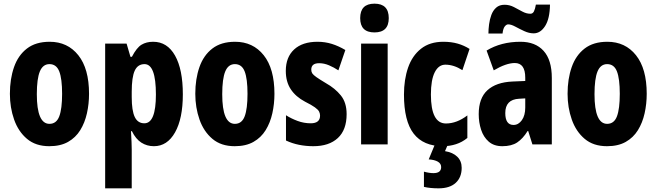

<svg xmlns="http://www.w3.org/2000/svg" viewBox="-20 -788 3585 1048"><path d="M466 -276Q466 -221 454.5 -169.5Q443 -118 418 -77.5Q393 -37 351.5 -13.5Q310 10 249 10Q175 10 127.5 -30Q80 -70 57 -135.5Q34 -201 34 -276Q34 -357 56.5 -421.5Q79 -486 127 -523Q175 -560 251 -560Q349 -560 407.5 -486.5Q466 -413 466 -276ZM181 -274Q181 -112 250 -112Q288 -112 303.5 -153Q319 -194 319 -276Q319 -358 303.5 -398Q288 -438 250 -438Q214 -438 197.5 -398Q181 -358 181 -274Z M816 -560Q893 -560 935.5 -484.5Q978 -409 978 -273Q978 -141 935.5 -65.5Q893 10 820 10Q782 10 751.5 -9.5Q721 -29 700 -72H695Q699 -4 699 27V240H554V-550H671L692 -478H700Q726 -528 752.5 -544Q779 -560 816 -560ZM769 -438Q732 -438 715.5 -402.5Q699 -367 699 -287V-258Q699 -184 715.5 -149.5Q732 -115 768 -115Q831 -115 831 -272Q831 -438 769 -438Z M1478 -276Q1478 -221 1466.5 -169.5Q1455 -118 1430 -77.5Q1405 -37 1363.5 -13.5Q1322 10 1261 10Q1187 10 1139.5 -30Q1092 -70 1069 -135.5Q1046 -201 1046 -276Q1046 -357 1068.5 -421.5Q1091 -486 1139 -523Q1187 -560 1263 -560Q1361 -560 1419.5 -486.5Q1478 -413 1478 -276ZM1193 -274Q1193 -112 1262 -112Q1300 -112 1315.5 -153Q1331 -194 1331 -276Q1331 -358 1315.5 -398Q1300 -438 1262 -438Q1226 -438 1209.5 -398Q1193 -358 1193 -274Z M1872 -165Q1872 -79 1824 -34.5Q1776 10 1690 10Q1650 10 1612.5 2.5Q1575 -5 1541 -21V-159Q1569 -141 1604 -128Q1639 -115 1676 -115Q1727 -115 1727 -157Q1727 -168 1722 -178.5Q1717 -189 1699 -202Q1681 -215 1645 -233Q1594 -260 1567 -301Q1540 -342 1540 -401Q1540 -476 1585.5 -518Q1631 -560 1713 -560Q1754 -560 1791 -548.5Q1828 -537 1865 -515L1827 -404Q1803 -420 1776 -431.5Q1749 -443 1722 -443Q1679 -443 1679 -408Q1679 -396 1684.5 -387.5Q1690 -379 1707 -367Q1724 -355 1759 -334Q1809 -306 1840.5 -267Q1872 -228 1872 -165Z M2024 -768Q2102 -768 2102 -689Q2102 -611 2024 -611Q1946 -611 1946 -689Q1946 -768 2024 -768ZM2096 -550V0H1951V-550Z M2398 10Q2291 10 2238 -58.5Q2185 -127 2185 -272Q2185 -354 2207.5 -419Q2230 -484 2278 -522Q2326 -560 2400 -560Q2443 -560 2478 -550Q2513 -540 2543 -521L2504 -405Q2457 -435 2411 -435Q2374 -435 2353 -393.5Q2332 -352 2332 -272Q2332 -114 2414 -114Q2473 -114 2531 -158V-35Q2503 -12 2469 -1Q2435 10 2398 10ZM2500 128Q2500 180 2467.5 210Q2435 240 2374 240Q2328 240 2294 232V149Q2323 157 2346 157Q2388 157 2388 124Q2388 105 2370 94.5Q2352 84 2320 82L2354 0H2425L2409 37Q2452 44 2476 67.5Q2500 91 2500 128Z M2821 -560Q2902 -560 2947 -510.5Q2992 -461 2992 -362V0H2886L2863 -73H2860Q2834 -31 2803 -10.5Q2772 10 2722 10Q2676 10 2647.5 -15Q2619 -40 2606 -80Q2593 -120 2593 -165Q2593 -252 2640.5 -295.5Q2688 -339 2777 -343L2847 -346V-364Q2847 -444 2790 -444Q2743 -444 2675 -404L2636 -512Q2715 -560 2821 -560ZM2813 -249Q2738 -245 2738 -171Q2738 -106 2783 -106Q2810 -106 2828.5 -132Q2847 -158 2847 -201V-251ZM2646 -605Q2646 -628 2649.5 -655Q2653 -682 2662 -706.5Q2671 -731 2688.5 -746.5Q2706 -762 2734 -762Q2761 -762 2785 -749.5Q2809 -737 2831 -725Q2853 -713 2875 -713Q2888 -713 2894.5 -726Q2901 -739 2905 -763H2982Q2981 -686 2955.5 -646Q2930 -606 2893 -606Q2868 -606 2842 -618Q2816 -630 2793 -642.5Q2770 -655 2754 -655Q2744 -655 2735 -643.5Q2726 -632 2723 -605Z M3510 -276Q3510 -221 3498.5 -169.5Q3487 -118 3462 -77.5Q3437 -37 3395.5 -13.5Q3354 10 3293 10Q3219 10 3171.5 -30Q3124 -70 3101 -135.5Q3078 -201 3078 -276Q3078 -357 3100.5 -421.5Q3123 -486 3171 -523Q3219 -560 3295 -560Q3393 -560 3451.5 -486.5Q3510 -413 3510 -276ZM3225 -274Q3225 -112 3294 -112Q3332 -112 3347.5 -153Q3363 -194 3363 -276Q3363 -358 3347.5 -398Q3332 -438 3294 -438Q3258 -438 3241.5 -398Q3225 -358 3225 -274Z"/></svg>

Font: Noto Sans ExtraCondensed ExtraBold
Style: Regular
Weight: 800
Width: 2
Designer: Monotype Design Team
Foundry: Monotype Imaging Inc.
Version: Version 2.013; ttfautohint (v1.8.4.7-5d5b)